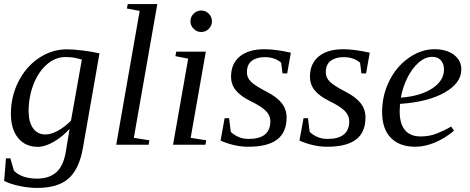

<svg xmlns="http://www.w3.org/2000/svg" viewBox="-20 -714 2318 947"><path d="M204.1 -50.8Q231.4 -50.8 264.9 -68.8Q298.3 -86.9 330.1 -118.7L383.8 -420.4Q372.1 -423.3 362.8 -425.8Q353.5 -428.2 344.5 -429.7Q335.4 -431.2 325.2 -431.9Q314.9 -432.6 301.8 -432.6Q252.9 -432.6 210.9 -396Q168.9 -359.4 145 -297.4Q121.1 -235.4 121.1 -165.5Q121.1 -112.8 142.8 -81.8Q164.6 -50.8 204.1 -50.8ZM323.2 -78.1Q288.1 -39.6 244.9 -14.6Q201.7 10.3 167 10.3Q105 10.3 69.3 -33.4Q33.7 -77.1 33.7 -152.8Q33.7 -238.3 71 -311.8Q108.4 -385.3 172.1 -428Q235.8 -470.7 310.5 -470.7Q339.8 -470.7 387 -465.1Q434.1 -459.5 470.7 -450.7L388.7 17.1Q370.6 120.1 318.1 166.5Q265.6 212.9 163.1 212.9Q120.1 212.9 74.2 202.9Q28.3 192.9 0.5 178.2L9.3 66.9H31.2L48.8 128.4Q88.4 167 162.6 167Q222.2 167 257.3 136Q292.5 105 304.2 36.6Z M640.1 -34.2 716.8 -22 712.9 0H553.2L668.9 -660.2L606 -671.9L609.9 -693.8H755.9Z M920.4 -34.2 997.1 -22 993.2 0H833.5L908.2 -424.8L845.2 -437L849.1 -459H995.1ZM1025.4 -608.9Q1025.4 -587.4 1009.8 -571.8Q994.1 -556.2 972.2 -556.2Q950.7 -556.2 935.1 -571.8Q919.4 -587.4 919.4 -608.9Q919.4 -630.9 935.1 -646.5Q950.7 -662.1 972.2 -662.1Q994.1 -662.1 1009.8 -646.5Q1025.4 -630.9 1025.4 -608.9Z M1393.6 -134.8Q1393.6 -61 1346.7 -25.6Q1299.8 9.8 1204.6 9.8Q1137.2 9.8 1067.9 -20.5L1087.9 -130.9H1109.9L1118.2 -64Q1130.9 -50.3 1154.1 -39.6Q1177.2 -28.8 1206.5 -28.8Q1313.5 -28.8 1313.5 -116.2Q1313.5 -145 1290.8 -167.5Q1268.1 -189.9 1216.8 -214.8Q1167.5 -238.8 1143.6 -267.8Q1119.6 -296.9 1119.6 -335.9Q1119.6 -400.4 1163.1 -435.8Q1206.5 -471.2 1283.7 -471.2Q1338.9 -471.2 1414.6 -454.1L1396.5 -352.1H1373.5L1366.7 -404.8Q1335.9 -432.1 1285.6 -432.1Q1245.6 -432.1 1221.7 -413.8Q1197.8 -395.5 1197.8 -356.9Q1197.8 -330.6 1218.3 -310.5Q1238.8 -290.5 1295.9 -261.2Q1346.7 -234.9 1370.1 -204.6Q1393.6 -174.3 1393.6 -134.8Z M1782.7 -134.8Q1782.7 -61 1735.8 -25.6Q1689 9.8 1593.8 9.8Q1526.4 9.8 1457 -20.5L1477.1 -130.9H1499L1507.3 -64Q1520 -50.3 1543.2 -39.6Q1566.4 -28.8 1595.7 -28.8Q1702.6 -28.8 1702.6 -116.2Q1702.6 -145 1679.9 -167.5Q1657.2 -189.9 1606 -214.8Q1556.6 -238.8 1532.7 -267.8Q1508.8 -296.9 1508.8 -335.9Q1508.8 -400.4 1552.2 -435.8Q1595.7 -471.2 1672.9 -471.2Q1728 -471.2 1803.7 -454.1L1785.6 -352.1H1762.7L1755.9 -404.8Q1725.1 -432.1 1674.8 -432.1Q1634.8 -432.1 1610.8 -413.8Q1586.9 -395.5 1586.9 -356.9Q1586.9 -330.6 1607.4 -310.5Q1627.9 -290.5 1685.1 -261.2Q1735.8 -234.9 1759.3 -204.6Q1782.7 -174.3 1782.7 -134.8Z M2255.4 -371.1Q2255.4 -304.7 2173.3 -257.8Q2091.3 -210.9 1953.1 -201.7L1951.2 -166Q1951.2 -104 1977.3 -72.5Q2003.4 -41 2054.7 -41Q2098.6 -41 2135.7 -55.9Q2172.9 -70.8 2205.1 -89.8L2219.2 -69.3Q2174.3 -31.2 2124.3 -10.7Q2074.2 9.8 2029.3 9.8Q1950.2 9.8 1907.5 -34.4Q1864.7 -78.6 1864.7 -161.1Q1864.7 -242.7 1899.2 -313.2Q1933.6 -383.8 1994.6 -427.5Q2055.7 -471.2 2122.6 -471.2Q2182.6 -471.2 2219 -443.6Q2255.4 -416 2255.4 -371.1ZM1957 -232.4Q2053.7 -239.7 2111.8 -277.8Q2169.9 -315.9 2169.9 -371.1Q2169.9 -398.4 2155 -416Q2140.1 -433.6 2111.8 -433.6Q2077.6 -433.6 2045.4 -405.8Q2013.2 -377.9 1989.7 -331.1Q1966.3 -284.2 1957 -232.4Z"/></svg>

Font: Tinos
Style: Italic
Weight: 400
Italic angle: -16.333°
Designer: Steve Matteson
Foundry: Monotype Imaging Inc.
Version: Version 1.32